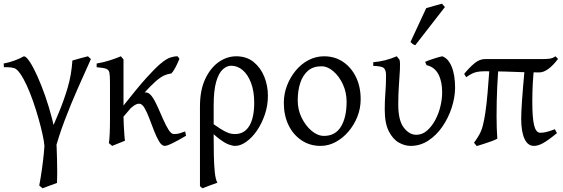

<svg xmlns="http://www.w3.org/2000/svg" viewBox="-25 -773 3043 1037"><path d="M187 229Q195 187 201.5 140.5Q208 94 211.5 58Q215 22 215 15Q213 -10 204.5 -48.5Q196 -87 183 -133Q170 -179 154 -225Q138 -271 120 -310.5Q102 -350 84 -375.5Q66 -401 52 -405Q35 -410 15.5 -410Q-4 -410 -4 -410L-5 -430Q23 -435 52 -445.5Q81 -456 104 -469Q116 -469 135 -440.5Q154 -412 176 -363.5Q198 -315 219 -255Q240 -195 256 -132.5Q272 -70 279 -13Q280 -3 281 25Q282 53 283 88Q284 123 284 157Q284 191 283 215Q265 222 243.5 229.5Q222 237 205 244Q201 240 187 229ZM230 -17Q262 -92 291 -161Q320 -230 340.5 -299.5Q361 -369 366 -446Q386 -452 409.5 -458.5Q433 -465 450 -469L466 -454Q432 -379 394.5 -294Q357 -209 324 -122Q291 -35 270 46Q270 46 262 34.5Q254 23 244.5 8.5Q235 -6 230 -17Z M944 -455Q934 -431 923 -409.5Q912 -388 900 -376Q878 -373 859 -364Q840 -355 814.5 -332.5Q789 -310 748 -265Q707 -220 642 -143Q642 -123 643.5 -97.5Q645 -72 646.5 -48.5Q648 -25 650 -13Q638 -8 616.5 0.5Q595 9 581 15L563 0Q566 -16 567.5 -50Q569 -84 569 -123Q569 -172 569 -229Q569 -286 569 -329Q569 -364 566 -380Q563 -396 548.5 -401.5Q534 -407 497 -410V-430Q534 -436 569.5 -447.5Q605 -459 628 -469L642 -452Q642 -452 642 -430Q642 -408 642 -375Q642 -342 642 -306.5Q642 -271 642 -242.5Q642 -214 642 -203Q716 -297 764 -350.5Q812 -404 842.5 -429.5Q873 -455 894 -462Q915 -469 934 -469Q937 -466 941 -460Q945 -454 944 -455ZM865 15Q849 15 835 -8Q821 -31 807.5 -65.5Q794 -100 781.5 -133.5Q769 -167 755.5 -190Q742 -213 726 -213Q713 -213 695.5 -200.5Q678 -188 660.5 -168Q643 -148 630 -126Q617 -104 613 -86Q613 -86 606.5 -87Q600 -88 594 -97Q616 -160 641.5 -196Q667 -232 692 -249Q717 -266 735.5 -270Q754 -274 761 -274Q780 -274 796 -251.5Q812 -229 827 -195Q842 -161 856.5 -128Q871 -95 885.5 -72Q900 -49 914 -49Q932 -49 943.5 -52.5Q955 -56 975 -63Q976 -57 977.5 -51Q979 -45 980 -40Q940 -16 908.5 -0.5Q877 15 865 15Z M1245 15Q1231 15 1210.5 7.5Q1190 0 1160.5 -22Q1131 -44 1089 -87Q1094 -92 1091 -99Q1088 -106 1087.5 -112.5Q1087 -119 1103 -121Q1141 -93 1165.5 -77.5Q1190 -62 1207.5 -55.5Q1225 -49 1244 -49Q1295 -49 1321.5 -93Q1348 -137 1348 -218Q1348 -280 1331 -325Q1314 -370 1286 -394Q1258 -418 1223 -418Q1200 -418 1178 -398Q1156 -378 1142.5 -331Q1129 -284 1129 -203Q1129 -184 1129 -157Q1129 -130 1129 -103.5Q1129 -77 1129 -58Q1129 -39 1129 -35Q1129 15 1130 65.5Q1131 116 1135 156Q1139 196 1149 214Q1127 222 1108.5 228.5Q1090 235 1069 244Q1064 241 1061.5 238.5Q1059 236 1055 232Q1055 213 1055 172Q1055 131 1055 79.5Q1055 28 1055 -25Q1055 -78 1055 -124Q1055 -170 1055 -198Q1055 -286 1083.5 -346.5Q1112 -407 1156.5 -438Q1201 -469 1251 -469Q1307 -469 1345 -438Q1383 -407 1402.5 -358.5Q1422 -310 1422 -256Q1422 -203 1405.5 -154.5Q1389 -106 1363 -68Q1337 -30 1305.5 -7.5Q1274 15 1245 15Z M1706 15Q1648 15 1603 -15.5Q1558 -46 1533 -98Q1508 -150 1508 -217Q1508 -266 1525 -310.5Q1542 -355 1572 -391.5Q1602 -428 1641.5 -448.5Q1681 -469 1725 -469Q1784 -469 1828.5 -438.5Q1873 -408 1898 -356Q1923 -304 1923 -237Q1923 -188 1905.5 -143.5Q1888 -99 1857.5 -63Q1827 -27 1788 -6Q1749 15 1706 15ZM1711 -415Q1666 -415 1638 -390.5Q1610 -366 1596.5 -324.5Q1583 -283 1583 -231Q1583 -180 1604.5 -136.5Q1626 -93 1658.5 -66Q1691 -39 1725 -39Q1786 -39 1816.5 -89Q1847 -139 1847 -223Q1847 -274 1827 -317.5Q1807 -361 1775.5 -388Q1744 -415 1711 -415Z M2053 -181Q2053 -232 2056.5 -272.5Q2060 -313 2060 -367Q2060 -394 2048.5 -405Q2037 -416 1991 -417V-437Q2055 -442 2118 -469L2133 -450Q2137 -434 2135 -397Q2133 -360 2129.5 -311.5Q2126 -263 2126 -209Q2126 -122 2156 -83.5Q2186 -45 2223 -45Q2256 -45 2282 -68Q2308 -91 2326.5 -126Q2345 -161 2354 -200Q2363 -239 2363 -271Q2364 -330 2343.5 -370.5Q2323 -411 2279 -421L2271 -439Q2289 -447 2317 -456Q2345 -465 2363 -469Q2395 -459 2414 -414Q2433 -369 2433 -297Q2432 -245 2414.5 -191Q2397 -137 2365 -90Q2333 -43 2289 -14Q2245 15 2193 15Q2161 15 2129 -3Q2097 -21 2075 -64Q2053 -107 2053 -181ZM2218 -529Q2210 -531 2205 -534.5Q2200 -538 2192 -546L2277 -729Q2293 -734 2318.5 -741Q2344 -748 2362 -753L2378 -735Z M2593 -388Q2562 -388 2541.5 -382Q2521 -376 2493 -356L2482 -374Q2510 -408 2537.5 -431Q2565 -454 2595 -454Q2669 -454 2722 -454Q2775 -454 2818 -454Q2861 -454 2905 -454Q2925 -454 2942.5 -456Q2960 -458 2975 -469L2989 -455Q2963 -420 2937 -401Q2911 -382 2889 -382Q2834 -382 2791.5 -383.5Q2749 -385 2703.5 -386.5Q2658 -388 2593 -388ZM2790 -131Q2790 -165 2794.5 -231Q2799 -297 2810 -415L2862 -421Q2855 -374 2852.5 -322.5Q2850 -271 2850 -224Q2850 -135 2860 -95.5Q2870 -56 2893 -56Q2908 -56 2923.5 -59.5Q2939 -63 2972 -75L2983 -54Q2933 -13 2906.5 1Q2880 15 2859 15Q2825 15 2807.5 -24Q2790 -63 2790 -131ZM2661 -24Q2653 -19 2632 -11Q2611 -3 2588 4Q2565 11 2550 16Q2547 12 2541 5Q2535 -2 2535 -2Q2552 -25 2564 -46.5Q2576 -68 2583 -95.5Q2590 -123 2596.5 -165.5Q2603 -208 2608.5 -272.5Q2614 -337 2621 -433Q2628 -436 2640.5 -438Q2653 -440 2662 -442Q2671 -444 2671 -444Q2664 -381 2660.5 -303.5Q2657 -226 2657 -146Q2657 -112 2658 -82Q2659 -52 2661 -24Z"/></svg>

Font: ChillKai
Style: Regular
Weight: 400
Designer: ChillType
Foundry: 寒蝉字型
Version: Version 2.000